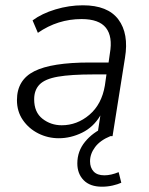

<svg xmlns="http://www.w3.org/2000/svg" viewBox="-20 -514 562 725"><path d="M202 8Q161 8 125 -10Q89 -28 66.5 -60.5Q44 -93 44 -136Q44 -212 109.5 -245Q175 -278 319 -278H390L395 -313Q406 -376 380 -409Q354 -442 288 -442Q198 -442 123 -390L103 -437Q138 -463 189.5 -478.5Q241 -494 293 -494Q387 -494 427 -440.5Q467 -387 452 -296L405 0H347L359 -78Q333 -34 290 -13Q247 8 202 8ZM213 -41Q271 -41 317.5 -80.5Q364 -120 376 -191L382 -233H333Q248 -233 199 -224.5Q150 -216 129.5 -195Q109 -174 109 -139Q109 -90 140.5 -65.5Q172 -41 213 -41ZM365 191Q320 191 296 166.5Q272 142 272 103Q272 57 301 21.5Q330 -14 376 -34L397 0Q358 16 339 41.5Q320 67 320 95Q320 119 333.5 133.5Q347 148 374 148Q399 148 428 136L438 176Q425 182 405.5 186.5Q386 191 365 191Z"/></svg>

Font: Nunito Sans Light
Style: Italic
Weight: 300
Italic angle: -9°
Designer: Vernon Adams
Foundry: Vernon Adams
Version: Version 3.006; ttfautohint (v1.8.3)